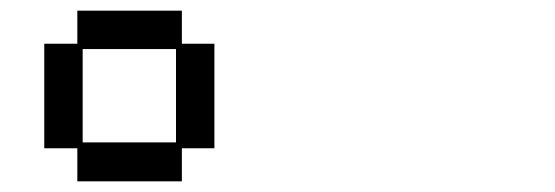

<svg xmlns="http://www.w3.org/2000/svg" viewBox="-20 -869 1040 360"><path d="M125 -591H63V-787H125V-849H321V-787H382V-591H321V-529H125ZM310 -602V-777H135V-602Z"/></svg>

Font: DotGothic16
Style: Regular
Weight: 400
Designer: Fontworks Inc.
Foundry: Fontworks Inc.
Version: Version 1.100